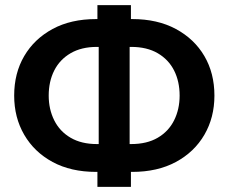

<svg xmlns="http://www.w3.org/2000/svg" viewBox="-20 -725 886 745"><path d="M451 -58V-166H489Q550 -166 592 -190.5Q634 -215 655.5 -258Q677 -301 677 -354Q677 -409 655.5 -451.5Q634 -494 592 -518.5Q550 -543 489 -543H451V-651H493Q591 -651 662.5 -612.5Q734 -574 773 -507.5Q812 -441 812 -354Q812 -269 773 -202Q734 -135 662.5 -96.5Q591 -58 493 -58ZM353 -58Q255 -58 184 -96.5Q113 -135 74 -202Q35 -269 35 -354Q35 -441 74 -507.5Q113 -574 184 -612.5Q255 -651 353 -651H395V-543H356Q296 -543 254 -518.5Q212 -494 190.5 -451.5Q169 -409 169 -354Q169 -301 190.5 -258Q212 -215 254 -190.5Q296 -166 356 -166H395V-58ZM358 0V-120L363 -135V-575L358 -590V-705H488V-589L483 -571V-139L488 -121V0Z"/></svg>

Font: TikTok Sans 24pt SemiBold
Style: Regular
Weight: 600
Version: Version 4.000